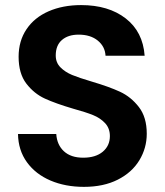

<svg xmlns="http://www.w3.org/2000/svg" viewBox="-20 -728 649 755"><path d="M50.8 -201.2H201.2Q204.1 -158.2 231.4 -133.1Q258.8 -107.9 307.1 -107.9Q356 -107.9 384 -131.3Q412.1 -154.8 412.1 -192.9Q412.1 -223.6 393.1 -243.9Q374 -264.2 345.5 -275.6Q316.9 -287.1 267.1 -300.8Q199.2 -320.8 156.5 -340.3Q113.8 -359.9 83.5 -399.4Q53.2 -439 53.2 -504.9Q53.2 -566.9 84.2 -613Q115.2 -659.2 171.1 -683.6Q227.1 -708 298.8 -708Q406.7 -708 474.4 -655.5Q542 -603 548.8 -508.8H395Q393.1 -544.9 364.5 -568.4Q335.9 -591.8 289.1 -591.8Q248 -591.8 223.6 -570.8Q199.2 -549.8 199.2 -509.8Q199.2 -481.9 217.5 -463.4Q235.8 -444.8 263.4 -433.3Q291 -421.9 340.8 -407.2Q408.7 -387.2 451.9 -367.2Q495.1 -347.2 526.1 -307.1Q557.1 -267.1 557.1 -202.1Q557.1 -146 528.1 -97.9Q499 -49.8 443.1 -21.5Q387.2 6.8 310.1 6.8Q236.8 6.8 178.5 -18.1Q120.1 -43 85.9 -90.1Q51.8 -137.2 50.8 -201.2Z"/></svg>

Font: Poppins SemiBold
Style: Regular
Weight: 600
Designer: Ninad Kale (Devanagari), Jonny Pinhorn (Latin)
Foundry: Indian Type Foundry
Version: 4.004